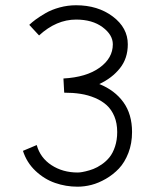

<svg xmlns="http://www.w3.org/2000/svg" viewBox="-20 -703 589 727"><path d="M356 -384.8Q404.3 -407.2 434.1 -444.6Q463.9 -481.9 463.9 -535.2Q463.9 -597.7 407.2 -640.4Q350.6 -683.1 268.1 -683.1Q236.3 -683.1 205.8 -674.8Q175.3 -666.5 152.3 -653.1Q129.4 -639.6 115.5 -629.4Q101.6 -619.1 90.8 -608.9L127.9 -568.8Q193.4 -628.9 268.1 -628.9Q329.6 -628.9 368.4 -600.1Q407.2 -571.3 407.2 -535.2Q407.2 -482.9 357.2 -446.8Q307.1 -410.6 220.2 -405.8L223.1 -352.1Q256.3 -352.1 284.9 -347.7Q313.5 -343.3 339.6 -332.3Q365.7 -321.3 384 -304.7Q402.3 -288.1 413.1 -262.2Q423.8 -236.3 423.8 -203.1Q423.8 -172.9 415.5 -147.9Q407.2 -123 394.5 -107.4Q381.8 -91.8 365 -80.3Q348.1 -68.8 333.5 -63.2Q318.8 -57.6 304 -54.2Q289.1 -50.8 282.7 -50.3Q276.4 -49.8 273.9 -49.8Q217.8 -49.8 175 -77.6Q132.3 -105.5 119.1 -153.8L66.9 -131.8Q81.1 -87.4 114.5 -55.9Q147.9 -24.4 188.7 -10.3Q229.5 3.9 273.9 3.9Q299.3 3.9 326.2 -2.9Q353 -9.8 380.9 -25.9Q408.7 -42 430.4 -64.9Q452.1 -87.9 466.1 -123.8Q480 -159.7 480 -203.1Q480 -270.5 447.3 -315.9Q414.6 -361.3 356 -384.8Z"/></svg>

Font: Comic Neue Angular
Style: Regular
Weight: 400
Designer: Craig Rozynski
Foundry: Craig Rozynski
Version: Version 2.003